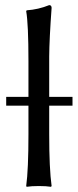

<svg xmlns="http://www.w3.org/2000/svg" viewBox="-20 -718 300 741"><path d="M259.8 -344.2V-310.1H169.9V-200.2Q169.9 -66.4 179.2 0L176.8 2.9Q158.7 0 129.9 0Q101.1 0 83 2.9L81.1 0Q89.8 -64 89.8 -200.2V-310.1H3.9V-344.2H89.8V-481.9Q89.8 -625 81.1 -674.8L83 -678.2Q127.9 -681.2 169.9 -698.2Q178.7 -698.2 179.2 -688Q170.4 -566.9 169.9 -500V-344.2Z"/></svg>

Font: Biolilbert
Style: Regular
Weight: 400
Designer: Philipp H. Poll
Foundry: Philipp H. Poll
Version: Version 1.1.0